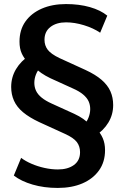

<svg xmlns="http://www.w3.org/2000/svg" viewBox="-20 -735 610 945"><path d="M264 190Q197 190 140.5 173.5Q84 157 48 129L84 42Q105 58 135 71Q165 84 199 91.5Q233 99 265 99Q314 99 344 77Q374 55 374 14Q374 -15 358 -36Q342 -57 300 -76L173 -134Q124 -157 93.5 -182.5Q63 -208 49 -239Q35 -270 35 -307Q35 -355 59 -395Q83 -435 126 -463L116 -430Q98 -448 87 -472Q76 -496 76 -530Q76 -588 105 -629Q134 -670 185.5 -692.5Q237 -715 305 -715Q370 -715 422.5 -700Q475 -685 508 -658L473 -574Q439 -597 393 -611Q347 -625 305 -625Q258 -625 228.5 -602.5Q199 -580 199 -539Q199 -511 215 -490Q231 -469 273 -449L400 -391Q450 -368 480 -342Q510 -316 523.5 -285.5Q537 -255 537 -218Q537 -171 513.5 -132Q490 -93 447 -65L457 -97Q475 -80 486 -54.5Q497 -29 497 4Q497 62 467.5 103.5Q438 145 386 167.5Q334 190 264 190ZM149 -327Q149 -306 157.5 -288Q166 -270 185 -254.5Q204 -239 235 -225L345 -175Q371 -163 390 -149.5Q409 -136 420 -123L392 -119Q408 -136 416 -157Q424 -178 424 -198Q424 -219 416 -236.5Q408 -254 389 -270Q370 -286 338 -300L228 -350Q203 -362 183.5 -375.5Q164 -389 152 -402L181 -406Q165 -389 157 -368.5Q149 -348 149 -327Z"/></svg>

Font: Nunito Sans 9pt
Style: Bold
Weight: 700
Version: Version 3.101;gftools[0.9.27]